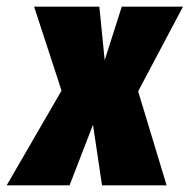

<svg xmlns="http://www.w3.org/2000/svg" viewBox="-78 -554 567 574"><path d="M469 -534 335 -281 420 0H227L200 -181L130 0H-58L106 -283L24 -534H219L235 -374L286 -534Z"/></svg>

Font: Fira Sans Extra Condensed Black
Style: Italic
Weight: 900
Width: 3
Italic angle: -8°
Designer: Carrois Corporate & Edenspiekermann AG
Foundry: Carrois Corporate GbR & Edenspiekermann AG
Version: Version 4.203